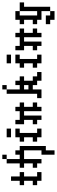

<svg xmlns="http://www.w3.org/2000/svg" viewBox="534 -894 469 1576"><g transform="rotate(-90 768.0 -106.5)"><path d="M71.4 -178.6H35.7V-142.9H71.4V-71.4H35.7V-35.7H71.4V0H142.9V-35.7H107.1V-142.9H142.9V-178.6H107.1V-250H71.4Z M214.3 -35.7V0H250V-142.9H321.4V0H285.7V107.1H321.4V35.7H357.1V-178.6H321.4V-214.3H285.7V-178.6H250V-285.7H214.3V-178.6H178.6V-142.9H214.3V-71.4H178.6V-35.7ZM250 -321.4V-285.7H285.7V-321.4Z M428.6 -178.6H392.9V-142.9H428.6V-71.4H392.9V-35.7H428.6V0H500V-35.7H464.3V-178.6H500V-214.3H428.6ZM428.6 -285.7V-250H500V-285.7Z M571.4 -142.9V-71.4H535.7V-35.7H571.4V0H607.1V-142.9H642.9V0H678.6V-35.7H714.3V-71.4H678.6V-142.9H714.3V-178.6H678.6V-214.3H642.9V-178.6H571.4V-214.3H535.7V-142.9Z M785.7 -285.7V-35.7H750V0H821.4V-71.4H857.1V-35.7H892.9V0H964.3V-35.7H928.6V-71.4H892.9V-142.9H928.6V-178.6H892.9V-214.3H857.1V-178.6H821.4V-285.7ZM821.4 -321.4V-285.7H857.1V-321.4ZM857.1 -107.1H821.4V-142.9H857.1Z M1035.7 -178.6H1000V-142.9H1035.7V-71.4H1000V-35.7H1035.7V0H1107.1V-35.7H1071.4V-178.6H1107.1V-214.3H1035.7ZM1035.7 -285.7V-250H1107.1V-285.7Z M1178.6 -142.9V-71.4H1142.9V-35.7H1178.6V0H1214.3V-142.9H1250V0H1285.7V-35.7H1321.4V-71.4H1285.7V-142.9H1321.4V-178.6H1285.7V-214.3H1250V-178.6H1178.6V-214.3H1142.9V-142.9Z M1428.6 71.4V35.7H1357.1V71.4H1392.9V107.1H1464.3V71.4ZM1464.3 0V71.4H1500V-142.9H1535.7V-178.6H1464.3V-35.7H1428.6V-178.6H1464.3V-214.3H1392.9V-178.6H1357.1V-142.9H1392.9V-71.4H1357.1V-35.7H1392.9V0Z"/></g></svg>

Font: Gossip Low Pixel
Style: Regular
Weight: 500
Width: 3
Designer: Deborah Khodanovich
Version: Version 1.001;Glyphs 3.3.1 (3343)